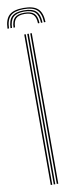

<svg xmlns="http://www.w3.org/2000/svg" viewBox="-114 -972 408 1005"><g transform="rotate(-10 90.0 -469.0)"><path d="M90 -937.5Q142.8 -937.5 166.1 -916Q189.5 -894.5 191 -845H183Q181.8 -891.2 160.1 -911.1Q138.5 -931 90 -931Q41.8 -931 20 -911.1Q-1.8 -891.2 -3 -845H-11Q-9.5 -894.5 13.9 -916Q37.2 -937.5 90 -937.5ZM90 -924.8Q134.2 -924.8 154 -906.2Q173.8 -887.8 175 -845H167Q166 -884.2 148.1 -901.2Q130.2 -918.2 90 -918.2Q50 -918.2 32.1 -901.2Q14.2 -884.2 13 -845H5Q6.2 -887.8 26 -906.2Q45.8 -924.8 90 -924.8ZM90 -912Q125.8 -912 141.9 -896.4Q158 -880.8 159 -845H151Q150 -877.5 135.9 -891.5Q121.8 -905.5 90 -905.5Q58.2 -905.5 44.1 -891.5Q30 -877.5 29 -845H21Q22.2 -880.8 38.2 -896.4Q54.2 -912 90 -912ZM102 0V-800H110V0ZM70 0V-800H78V0ZM86 0V-800H94V0Z"/></g></svg>

Font: Big Shoulders Inline Text Thin
Style: Regular
Weight: 100
Designer: Patric King
Foundry: XO Type Co
Version: Version 2.002